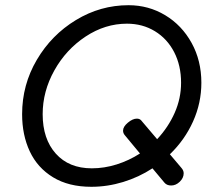

<svg xmlns="http://www.w3.org/2000/svg" viewBox="-20 -731 821 738"><path d="M677 -86Q686 -76 686 -65Q686 -47 671 -32.5Q656 -18 638 -18Q621 -18 612 -29L566 -84Q514 -50 453.5 -31.5Q393 -13 331 -13Q244 -13 184 -49.5Q124 -86 94.5 -149Q65 -212 65 -292Q65 -405 121.5 -501Q178 -597 272 -654Q366 -711 474 -711Q551 -711 615 -672.5Q679 -634 716.5 -566Q754 -498 754 -413Q754 -335 722 -264Q690 -193 633 -138ZM518 -141 460 -211Q453 -219 453 -229Q453 -244 471.5 -259.5Q490 -275 506 -275Q516 -275 522 -269L584 -196Q627 -242 651.5 -297.5Q676 -353 676 -413Q676 -479 649.5 -530.5Q623 -582 575.5 -611Q528 -640 468 -640Q384 -640 309 -590.5Q234 -541 189 -460.5Q144 -380 144 -292Q144 -197 194.5 -140.5Q245 -84 333 -84Q381 -84 428.5 -99Q476 -114 518 -141Z"/></svg>

Font: Mali
Style: Italic
Weight: 400
Italic angle: -10°
Version: Version 1.000; ttfautohint (v1.6)